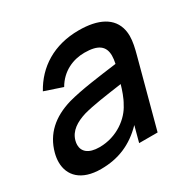

<svg xmlns="http://www.w3.org/2000/svg" viewBox="-132 -687 833 833"><g transform="rotate(-30 285.0 -270.0)"><path d="M539.3 -452C524.8 -523 458.4 -555 361.9 -555C236.9 -555 146.1 -496 95.3 -403.5L184.7 -373.5C219.3 -433.5 278 -458.5 335 -458.5C403.3 -458.5 432.5 -435.6 432.5 -387.6C432.5 -376.1 430.8 -363.3 427.7 -349C337 -337 244.9 -325.5 177.4 -307C86.8 -280.5 28.9 -228.5 7 -147C2.9 -131.6 0.8 -116.7 0.8 -102.5C0.8 -35.4 47.5 15 146.1 15C233.6 15 304.2 -15 365.7 -78.5L344.7 0H437.2L526.2 -332.5C535.2 -365.7 542.1 -395.7 542.1 -423.4C542.1 -433.2 541.2 -442.7 539.3 -452ZM187.5 -70.5C131.8 -70.5 107.9 -95 107.9 -127.5C107.9 -134 108.9 -140.9 110.8 -148C122.2 -190.5 159.9 -213.5 206.7 -228C255.9 -241.5 318.6 -250 403.4 -262C396.2 -237 384.9 -202.5 369.7 -177.5C343.6 -125 276.5 -70.5 187.5 -70.5Z"/></g></svg>

Font: Manrope
Style: SemiBoldItalic
Weight: 600
Italic angle: -15°
Designer: Mikhail Sharanda
Foundry: Mikhail Sharanda
Version: Version 4.502;hotconv 1.0.109;makeotfexe 2.5.65596